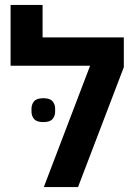

<svg xmlns="http://www.w3.org/2000/svg" viewBox="-20 -760 544 780"><path d="M346 -493H23V-740H153V-608H483V-487L297 0H158ZM156 -264Q129 -264 118.5 -276.5Q108 -289 108 -306V-319Q108 -336 118.5 -348.5Q129 -361 156 -361Q183 -361 193.5 -348.5Q204 -336 204 -319V-306Q204 -289 193.5 -276.5Q183 -264 156 -264Z"/></svg>

Font: IBM Plex Sans Hebrew SemiBold
Style: Regular
Weight: 600
Designer: Mike Abbink, Paul van der Laan, Pieter van Rosmalen, Yanek Iontef
Foundry: Bold Monday
Version: Version 1.2